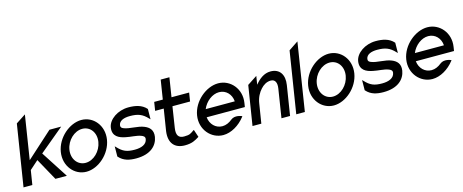

<svg xmlns="http://www.w3.org/2000/svg" viewBox="-38 -1201 4265 1768"><g transform="rotate(-15 2094.5 -317.5)"><path d="M26 0H110L132 -137L214 -210L330 0H439L273 -257L506 -451H394L146 -227L212 -646L119 -585Z M442 -226C421 -95 511 11 625 11C739 11 861 -95 882 -226C903 -357 814 -462 700 -462C586 -462 463 -357 442 -226ZM524 -226C538 -312 611 -381 687 -381C763 -381 814 -312 800 -226C786 -140 714 -70 638 -70C562 -70 510 -140 524 -226Z M945 -325C932 -241 993 -215 1054 -203C1099 -193 1158 -193 1196 -178C1216 -171 1232 -161 1228 -138C1220 -89 1168 -70 1107 -70C1032 -70 994 -85 944 -139L935 -148L934 -51L936 -49C979 0 1037 11 1099 11C1237 11 1302 -57 1315 -136C1325 -201 1291 -232 1247 -250C1191 -274 1108 -267 1057 -288C1040 -295 1029 -302 1032 -323C1039 -365 1085 -381 1141 -381C1216 -381 1259 -366 1309 -312L1318 -303L1319 -400L1318 -402C1275 -451 1211 -462 1149 -462C1046 -462 957 -399 945 -325Z M1379 -367H1461L1428 -160C1413 -50 1465 11 1563 11C1631 11 1662 -8 1699 -31L1702 -33L1678 -105L1672 -102C1640 -81 1633 -70 1576 -70C1521 -70 1503 -104 1513 -168L1544 -367H1712L1725 -449H1557L1586 -632H1503L1474 -449H1392Z M1741 -226C1720 -95 1814 11 1929 11C2004 11 2084 -36 2138 -106L2142 -111L2137 -114C2137 -114 2077 -141 2036 -108C2008 -85 1976 -70 1942 -70C1878 -70 1829 -119 1822 -187H2186L2192 -225C2213 -356 2120 -462 2004 -462C1889 -462 1762 -357 1741 -226ZM1833 -262C1861 -330 1926 -381 1991 -381C2056 -381 2105 -331 2110 -262Z M2209 0H2293L2323 -187C2331 -240 2355 -283 2382 -312C2406 -339 2439 -361 2478 -361C2522 -361 2536 -325 2528 -273L2485 0H2567L2612 -283C2627 -378 2586 -443 2498 -443C2436 -443 2388 -404 2349 -356L2362 -437L2269 -376Z M2626 0H2708L2810 -646L2719 -585Z M2800 -226C2779 -95 2869 11 2983 11C3097 11 3219 -95 3240 -226C3261 -357 3172 -462 3058 -462C2944 -462 2821 -357 2800 -226ZM2882 -226C2896 -312 2969 -381 3045 -381C3121 -381 3172 -312 3158 -226C3144 -140 3072 -70 2996 -70C2920 -70 2868 -140 2882 -226Z M3303 -325C3290 -241 3351 -215 3412 -203C3457 -193 3516 -193 3554 -178C3574 -171 3590 -161 3586 -138C3578 -89 3526 -70 3465 -70C3390 -70 3352 -85 3302 -139L3293 -148L3292 -51L3294 -49C3337 0 3395 11 3457 11C3595 11 3660 -57 3673 -136C3683 -201 3649 -232 3605 -250C3549 -274 3466 -267 3415 -288C3398 -295 3387 -302 3390 -323C3397 -365 3443 -381 3499 -381C3574 -381 3617 -366 3667 -312L3676 -303L3677 -400L3676 -402C3633 -451 3569 -462 3507 -462C3404 -462 3315 -399 3303 -325Z M3735 -226C3714 -95 3808 11 3923 11C3998 11 4078 -36 4132 -106L4136 -111L4131 -114C4131 -114 4071 -141 4030 -108C4002 -85 3970 -70 3936 -70C3872 -70 3823 -119 3816 -187H4180L4186 -225C4207 -356 4114 -462 3998 -462C3883 -462 3756 -357 3735 -226ZM3827 -262C3855 -330 3920 -381 3985 -381C4050 -381 4099 -331 4104 -262Z"/></g></svg>

Font: Charger Sport
Style: SeBdNrwObl
Weight: 600
Designer: Jasper
Foundry: Cannot Into Space Fonts
Version: Version 1.1